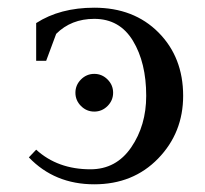

<svg xmlns="http://www.w3.org/2000/svg" viewBox="-20 -472 534 499"><path d="M55 -63 74 -83Q130 -32 215 -32Q282 -32 321 -89Q360 -146 360 -223Q360 -309 325.5 -366Q291 -423 225 -423Q165 -423 126 -384L100 -314H74V-412Q136 -452 225 -452Q328 -452 392 -387.5Q456 -323 456 -223Q456 -127 391 -60Q326 7 225 7Q122 7 55 -63ZM190.5 -196.5Q176 -211 176 -231Q176 -251 190.5 -265.5Q205 -280 225 -280Q245 -280 259.5 -265.5Q274 -251 274 -231Q274 -211 259.5 -196.5Q245 -182 225 -182Q205 -182 190.5 -196.5Z"/></svg>

Font: Dihjauti
Style: Bold
Weight: 700
Designer: T. Christopher White
Version: Version 3.0.0